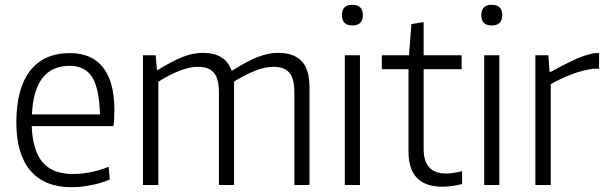

<svg xmlns="http://www.w3.org/2000/svg" viewBox="-20 -770 2525 799"><path d="M278 9Q165 9 106.5 -60Q48 -129 48 -260Q48 -401 105 -475Q162 -549 271 -549Q362 -549 409 -489Q456 -429 456 -313Q456 -268 452 -245H112Q116 -143 157.5 -94.5Q199 -46 283 -46Q318 -46 355 -53Q392 -60 432 -76L437 -23Q402 -8 359.5 0.5Q317 9 278 9ZM270 -496Q122 -496 113 -294H396Q393 -402 363.5 -449Q334 -496 270 -496Z M575 -540H628L633 -479H637Q697 -516 740 -533Q783 -550 824 -550Q918 -550 943 -477H948Q1009 -516 1053 -533Q1097 -550 1137 -550Q1203 -550 1235.5 -515.5Q1268 -481 1268 -405V0H1205V-386Q1205 -443 1184 -467.5Q1163 -492 1118 -492Q1084 -492 1043 -476Q1002 -460 954 -431V0H891V-386Q891 -443 870 -467.5Q849 -492 804 -492Q769 -492 727 -475.5Q685 -459 639 -430V0H575Z M1446 -664Q1403 -664 1403 -707Q1403 -750 1446 -750Q1490 -750 1490 -707Q1490 -664 1446 -664ZM1415 -540H1478V0H1415Z M1821 7Q1680 7 1680 -139V-482H1569V-540H1682L1692 -670L1743 -678V-540H1901V-482H1743V-150Q1743 -48 1836 -48Q1850 -48 1868 -50.5Q1886 -53 1903 -58V-4Q1857 7 1821 7Z M2026 -664Q1983 -664 1983 -707Q1983 -750 2026 -750Q2070 -750 2070 -707Q2070 -664 2026 -664ZM1995 -540H2058V0H1995Z M2208 -540H2262L2267 -471H2272Q2319 -497 2364 -518.5Q2409 -540 2453 -549H2473V-484H2450Q2404 -478 2358.5 -460.5Q2313 -443 2272 -420V0H2208Z"/></svg>

Font: Encode Sans Narrow
Style: Light
Weight: 300
Designer: Pablo Impallari, Andres Torresi
Foundry: Pablo Impallari, Andres Torresi
Version: Version 1.000; ttfautohint (v1.00) -l 8 -r 50 -G 200 -x 14 -